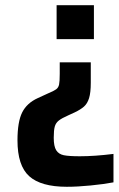

<svg xmlns="http://www.w3.org/2000/svg" viewBox="-20 -530 455 736"><path d="M197 -380V-510H340V-380ZM47 8Q47 -63 65 -99Q83 -135 125 -154L162 -171Q186 -181 195 -187.5Q204 -194 206.5 -206Q209 -218 209 -247V-291H328V-213Q328 -175 321.5 -154Q315 -133 302 -121.5Q289 -110 266 -99L242 -88Q217 -77 205.5 -68Q194 -59 190 -45Q186 -31 186 -2Q186 31 195.5 46Q205 61 224.5 65Q244 69 286 69Q343 69 415 60V169Q378 176 327.5 181Q277 186 236 186Q137 186 92 145.5Q47 105 47 8Z"/></svg>

Font: Saira Semi Condensed SemiBold
Style: Regular
Weight: 600
Width: 4
Designer: Hector Gatti with collaboration of the Omnibus-Type team
Foundry: Omnibus-Type
Version: Version 1.001; ttfautohint (v1.8)